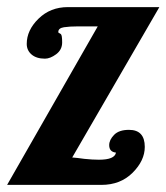

<svg xmlns="http://www.w3.org/2000/svg" viewBox="-20 -520 468 540"><path d="M342.8 -154.8Q387.2 -154.8 387.2 -106.9Q387.2 -68.4 353 -34.2Q318.8 0 265.1 0H0L254.9 -445.8H199.2Q175.8 -445.8 159.9 -443.4Q144 -440.9 144 -430.2Q144 -427.7 145.8 -427.2Q147.5 -426.8 151.1 -424.1Q154.8 -421.4 154.8 -400.6Q154.8 -379.9 137.9 -367.4Q121.1 -355 106.4 -355Q82.5 -355 68.8 -366.7Q55.2 -378.4 55.2 -396.5Q55.2 -435.1 88.4 -467.5Q121.6 -500 170.9 -500H428.2L183.1 -77.1Q189.5 -76.7 198.2 -75.7L217.3 -73.2Q239.7 -70.8 258.3 -70.8Q302.7 -70.8 306.2 -90.8Q287.1 -92.8 287.1 -111.8Q287.1 -126.5 300.8 -140.6Q314.5 -154.8 342.8 -154.8Z"/></svg>

Font: UVF Lobster12
Style: Regular
Weight: 400
Designer: Pablo Impallari
Foundry: Pablo Impallari. www.impallari.com
Version: Version 1.004